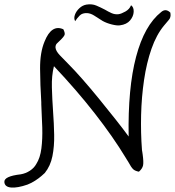

<svg xmlns="http://www.w3.org/2000/svg" viewBox="-60 -735 801 879"><path d="M66 110Q20 126 -9 123.5Q-38 121 -40 99Q-43 72 35 63Q58 59 77 46.5Q96 34 106 16Q124 -12 129.5 -55.5Q135 -99 133.5 -151Q132 -203 129 -258Q129 -264 129 -267Q124 -346 123.5 -420.5Q123 -495 144 -545Q176 -625 230 -601Q238 -585 236 -576.5Q234 -568 214 -549Q206 -542 200 -535.5Q194 -529 194 -518Q195 -502 214 -482Q233 -462 253 -442Q280 -415 317 -373Q354 -331 393.5 -282.5Q433 -234 469 -188.5Q505 -143 529 -110Q525 -331 563 -475Q601 -619 678 -680Q699 -698 720 -677Q721 -670 721 -665.5Q721 -661 720 -658Q719 -651 712.5 -643.5Q706 -636 691 -618Q656 -576 633.5 -511.5Q611 -447 599.5 -369Q588 -291 586 -208.5Q584 -126 590 -48Q591 -44 591.5 -39Q592 -34 593 -29Q598 7 595 22Q592 37 576 51Q559 48 550 40Q541 32 526 4Q523 -1 520.5 -4.5Q518 -8 516 -12Q458 -108 374.5 -215Q291 -322 187 -432Q176 -389 177.5 -335Q179 -281 183 -224Q187 -170 188 -117.5Q189 -65 180 -20Q171 25 145 57Q142 60 130 70.5Q118 81 101 92Q84 103 66 110ZM489 -619Q476 -617 452 -623Q428 -629 410 -639Q388 -653 371.5 -663.5Q355 -674 339 -675Q317 -676 305 -664Q293 -652 284 -638Q277 -651 283 -667.5Q289 -684 303.5 -697.5Q318 -711 336 -714Q361 -718 381 -709.5Q401 -701 420 -691Q435 -682 450.5 -675Q466 -668 483 -670Q496 -672 514.5 -682.5Q533 -693 540 -711Q553 -702 552 -681Q551 -660 535.5 -641.5Q520 -623 489 -619Z"/></svg>

Font: Yuji Hentaigana Akari
Style: Regular
Weight: 400
Designer: Kataoka Yuji
Foundry: Kinuta Font Factory
Version: Version 3.002